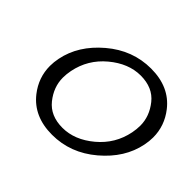

<svg xmlns="http://www.w3.org/2000/svg" viewBox="-141 -832 1039 1039"><g transform="rotate(45 378.0 -312.5)"><path d="M358.4 3.9Q218.3 3.9 143.1 -91.8Q86.9 -163.6 86.9 -252Q86.9 -281.2 93.3 -312.5Q118.2 -437.5 231 -533.2Q343.8 -628.9 484.4 -628.9Q625 -628.9 699.7 -533.2Q755.9 -461.4 755.9 -373Q755.9 -343.8 749.5 -312.5Q724.6 -187.5 611.8 -91.8Q499 3.9 358.4 3.9ZM371.6 -62.5Q464.4 -62.5 549.3 -133.5Q634.3 -204.6 655.8 -312.5Q661.6 -342.3 661.6 -369.1Q661.6 -439.9 612.8 -501.2Q564 -562.5 471.2 -562.5Q378.9 -562.5 293.7 -491.5Q208.5 -420.4 187 -312.5Q181.2 -283.2 181.2 -256.3Q181.2 -185.1 230.2 -123.8Q279.3 -62.5 371.6 -62.5Z"/></g></svg>

Font: Juliett
Style: Bold Italic
Weight: 700
Italic angle: -11.25°
Designer: GGBotNet
Foundry: GGBotNet
Version: 0.60